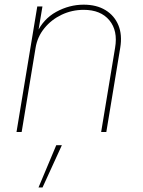

<svg xmlns="http://www.w3.org/2000/svg" viewBox="-20 -574 624 835"><path d="M134.8 -366.2 74.2 0H51.8L142.1 -545.9H164.6L145 -428.7H139.2Q167.5 -491.2 224.6 -522.5Q281.7 -553.7 343.8 -553.7Q399.9 -553.7 438.7 -530Q477.5 -506.3 494.9 -464.4Q512.2 -422.4 502.9 -366.2L442.4 0H419.9L480.5 -366.2Q493.2 -440.4 455.6 -485.8Q418 -531.2 343.8 -531.2Q293 -531.2 248.3 -510Q203.6 -488.8 173.1 -451.4Q142.6 -414.1 134.8 -366.2ZM147.5 241.2 224.6 57.6H249L165 241.2Z"/></svg>

Font: Inter Thin
Style: Italic
Weight: 250
Italic angle: -9.3988°
Designer: Rasmus Andersson
Foundry: rsms
Version: Version 4.001;git-66647c0bb